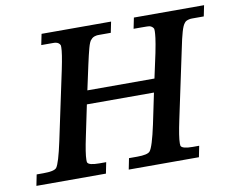

<svg xmlns="http://www.w3.org/2000/svg" viewBox="-74 -758 1046 854"><g transform="rotate(-10 449.0 -331.0)"><path d="M308 -318 279 -179Q263 -104 263 -75Q263 -67 264 -63V-64Q269 -50 317 -50H348L338 0H24L34 -50H65Q113 -50 124 -63Q138 -81 159 -179L225 -490Q240 -562 240 -588Q240 -596 239 -599V-598Q234 -609 220 -612Q217 -613 207 -613H154L164 -662H478L468 -613H415Q405 -613 402 -612Q385 -609 378 -598V-599Q370 -591 362.5 -563.5Q355 -536 345 -490L321 -379H624L648 -490Q657 -535 659.5 -556Q662 -577 662 -586Q662 -594 661 -598Q655 -609 642 -612Q639 -613 603 -613H571L581 -662H898L888 -613H837Q827 -613 824 -612Q806 -609 800 -599Q792 -590 784 -562.5Q776 -535 767 -490L701 -179Q685 -104 685 -75Q685 -67 686 -63V-64Q692 -50 739 -50H768L758 0H441L451 -50H488Q535 -50 546 -63Q561 -81 582 -179L611 -318Z"/></g></svg>

Font: New Athena Unicode
Style: Bold Italic
Weight: 700
Designer: J. Rusten 1997; rev. by R. Hancock 2001, 2002, rev. by D. Mastronarde 2002-2021
Foundry: Society for Classical Studies (formerly American Philological Association)
Version: Version 5.008